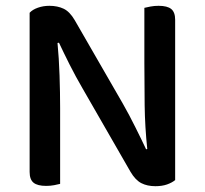

<svg xmlns="http://www.w3.org/2000/svg" viewBox="-20 -634 705 661"><path d="M583 -14Q572 -5 555 1Q538 7 515 7Q487 7 466.5 -3.5Q446 -14 429 -43L264 -330Q253 -349 241.5 -370Q230 -391 219.5 -412Q209 -433 199.5 -452.5Q190 -472 183 -487L178 -486Q183 -434 185 -374.5Q187 -315 187 -262V-1Q180 1 166.5 3.5Q153 6 139 6Q109 6 95.5 -5Q82 -16 82 -42V-590Q92 -601 110.5 -607.5Q129 -614 150 -614Q178 -614 199 -604Q220 -594 237 -565L403 -277Q414 -258 425 -237Q436 -216 446.5 -195Q457 -174 466.5 -154.5Q476 -135 483 -120L487 -121Q479 -197 478 -271.5Q477 -346 477 -417V-607Q485 -609 498 -611.5Q511 -614 526 -614Q556 -614 569.5 -603Q583 -592 583 -566V-14Z"/></svg>

Font: Baloo 2 Latin Medium
Style: Regular
Weight: 500
Designer: Sarang Kulkarni and Ek Type
Foundry: Ek Type
Version: Version 1.001